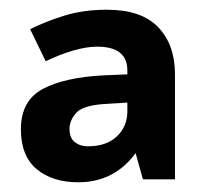

<svg xmlns="http://www.w3.org/2000/svg" viewBox="-20 -742 423 395"><path d="M200 -722Q271 -722 305.5 -686Q340 -650 340 -589V-373H274L259 -427Q215 -367 141 -367Q88 -367 55.5 -394Q23 -421 23 -476Q23 -535 68 -559Q113 -583 194 -587L242 -589V-597Q242 -646 180 -646Q158 -646 130.5 -638Q103 -630 74 -616L42 -682Q74 -698 113 -710Q152 -722 200 -722ZM194 -528Q150 -525 136.5 -509.5Q123 -494 123 -477Q123 -458 134 -449.5Q145 -441 161 -441Q199 -441 220.5 -461.5Q242 -482 242 -513V-531Z"/></svg>

Font: Noto Sans Myanmar
Style: Bold
Weight: 700
Designer: Monotype Design Team
Foundry: Monotype Imaging Inc.
Version: Version 2.107; ttfautohint (v1.8.4.7-5d5b)